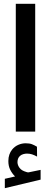

<svg xmlns="http://www.w3.org/2000/svg" viewBox="-20 -692 267 1009"><path d="M59.1 235.4Q43.5 219.7 33.7 200.2Q23.9 180.7 23.9 154.3Q23.9 135.3 29.3 120.1Q34.7 105 43.9 93.8Q57.1 77.6 75.9 69.3Q94.7 61 114.7 61Q135.3 61 147.9 65.9Q160.6 70.8 174.3 79.1L174.8 130.9Q160.2 123 148.2 119.1Q136.2 115.2 121.6 115.2Q112.8 115.2 102.8 117.9Q92.8 120.6 85 127.4Q71.8 139.2 71.8 160.6Q72.3 176.3 82.8 190.4Q93.3 204.6 117.2 211.4Q119.6 211.9 122.1 212.9Q124.5 213.9 127.4 213.9Q129.9 213.9 131.8 213.4L193.4 200.7V252L5.4 296.9V247.6ZM63 -671.9H165V-0.5H63Z"/></svg>

Font: Vazir Medium FD-WOL-UI
Style: Medium-FD-WOL-UI
Weight: 500
Designer: Saber Rastikerdar
Foundry: Saber Rastikerdar
Version: Version 30.0.0